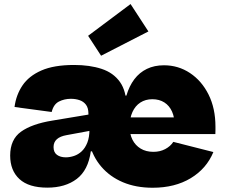

<svg xmlns="http://www.w3.org/2000/svg" viewBox="-20 -892 1084 925"><path d="M715.5 12.5Q635 12.5 572.2 -14Q509.5 -40.5 468 -89Q426.5 -137.5 410 -203.5L452.5 -431.5H589Q602.5 -477.5 627.2 -510.2Q652 -543 687.8 -560.2Q723.5 -577.5 770 -577.5Q839 -577.5 895.2 -540.2Q951.5 -503 984.8 -436.5Q1018 -370 1018 -281.5Q1018 -273 1018 -264.2Q1018 -255.5 1017.5 -246H820Q821 -255.5 821.2 -265.8Q821.5 -276 821.5 -287.5Q821.5 -326 808.8 -354.5Q796 -383 771.8 -398.5Q747.5 -414 714 -414Q681 -414 656.2 -398Q631.5 -382 618 -352.2Q604.5 -322.5 604.5 -281.5Q604.5 -246 618.2 -218.8Q632 -191.5 657.8 -176Q683.5 -160.5 719 -160.5Q751 -160.5 776 -173.8Q801 -187 815 -208.5L1008 -159.5Q975 -79.5 898.8 -33.5Q822.5 12.5 715.5 12.5ZM208 12Q118.5 12 73.8 -29.2Q29 -70.5 29 -142.5Q29 -220 81.2 -257.5Q133.5 -295 232 -311L433.5 -344.5V-265.5L301 -241Q269.5 -235.5 253.8 -221.2Q238 -207 238 -183.5Q238 -158 254.5 -146Q271 -134 297 -134Q316.5 -134 336.8 -140.8Q357 -147.5 373.8 -163.2Q390.5 -179 400.8 -205Q411 -231 411 -269L451.5 -163H417.5Q405 -72 349.8 -30Q294.5 12 208 12ZM606 -207.5 418 -209.5 411 -269 406 -303.5V-344.5Q406 -372 394.2 -387.5Q382.5 -403 363.2 -409.5Q344 -416 321.5 -416Q290 -416 264 -402.8Q238 -389.5 229 -352.5L50 -376.5Q57.5 -434.5 88.2 -480.2Q119 -526 179.5 -552.5Q240 -579 337 -579Q412.5 -579 469.5 -560.2Q526.5 -541.5 558 -497Q589.5 -452.5 589.5 -376.5ZM527 -246V-326.5H874L880.5 -246ZM609 -872.5 695 -740.5 467 -623.5 404.5 -719.5Z"/></svg>

Font: Hepta Slab ExtraBold
Style: Regular
Weight: 800
Designer: Michael LaGattuta
Foundry: Michael LaGattuta
Version: Version 1.102